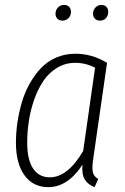

<svg xmlns="http://www.w3.org/2000/svg" viewBox="-20 -751 509 782"><path d="M233.9 -667Q221.2 -667 213.6 -674.8Q206.1 -682.6 206.1 -694.8Q206.1 -710 216.1 -720.5Q226.1 -731 241.2 -731Q253.9 -731 261.5 -723.1Q269 -715.3 269 -703.1Q269 -687.5 259 -677.2Q249 -667 233.9 -667ZM387.2 -667Q374.5 -667 366.7 -674.8Q358.9 -682.6 358.9 -694.8Q358.9 -710 368.9 -720.5Q378.9 -731 393.1 -731Q405.8 -731 413.3 -723.1Q420.9 -715.3 420.9 -703.1Q420.9 -687.5 411.6 -677.2Q402.3 -667 387.2 -667ZM287.1 -532.2Q354.5 -532.2 416 -495.1L360.8 -111.8Q354.5 -72.8 357.4 -53Q360.4 -33.2 379.9 -22L365.2 11.2Q337.4 0.5 325 -20.3Q312.5 -41 315.9 -80.1Q255.9 11.2 176.8 11.2Q114.7 11.2 79.8 -36.9Q44.9 -85 44.9 -169.9Q44.9 -210.9 51 -252.2Q57.1 -293.5 69.1 -334.5Q81.1 -375.5 101.1 -410.9Q121.1 -446.3 147 -473.6Q172.9 -501 209 -516.6Q245.1 -532.2 287.1 -532.2ZM286.1 -495.1Q246.1 -495.1 212.6 -474.9Q179.2 -454.6 157 -421.9Q134.8 -389.2 119.6 -346.2Q104.5 -303.2 97.7 -258.8Q90.8 -214.4 90.8 -169.9Q90.8 -101.1 114.5 -64.9Q138.2 -28.8 183.1 -28.8Q255.9 -28.8 318.8 -136.2L367.2 -475.1Q329.6 -495.1 286.1 -495.1Z"/></svg>

Font: Fira Sans Compressed ExtraLight
Style: Italic
Weight: 250
Width: 3
Italic angle: -8°
Designer: Carrois Corporate & Edenspiekermann AG
Foundry: Carrois Corporate GbR & Edenspiekermann AG
Version: Version 4.203;PS 004.203;hotconv 1.0.88;makeotf.lib2.5.64775